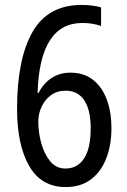

<svg xmlns="http://www.w3.org/2000/svg" viewBox="-20 -796 512 777"><path d="M246 -39Q147 -39 98 -124.5Q49 -210 49 -355Q49 -557 111.5 -666.5Q174 -776 310 -776Q333 -776 352.5 -773.5Q372 -771 389 -766V-691Q355 -703 313 -703Q141 -703 132 -420H136Q156 -459 189 -480.5Q222 -502 265 -502Q320 -502 357 -472.5Q394 -443 412.5 -392Q431 -341 431 -278Q431 -209 410 -155Q389 -101 348 -70Q307 -39 246 -39ZM245 -114Q293 -114 320 -154.5Q347 -195 347 -277Q347 -351 321 -390Q295 -429 246 -429Q211 -429 186.5 -411Q162 -393 148.5 -364.5Q135 -336 135 -304Q135 -260 147 -216.5Q159 -173 183 -143.5Q207 -114 245 -114Z"/></svg>

Font: Noto Sans Tamil UI Condensed
Style: Regular
Weight: 400
Width: 3
Designer: Jelle Bosma - Monotype Design Team
Foundry: Monotype Imaging Inc.
Version: Version 2.004; ttfautohint (v1.8.4.7-5d5b)